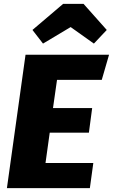

<svg xmlns="http://www.w3.org/2000/svg" viewBox="-20 -980 588 1000"><path d="M204 -753 348 -839 469 -753 536 -824 415 -960H309L149 -824ZM548 -695H113L16 0H448L466 -131H217L239 -289H443L460 -417H256L277 -564H510Z"/></svg>

Font: Fira Sans ExtraBold
Style: Italic
Weight: 800
Italic angle: -8°
Designer: bBox Type GmbH & Carrois Corporate GbR & Edenspiekermann AG
Foundry: bBox Type GmbH & Carrois Corporate GbR & Edenspiekermann AG
Version: Version 4.301;PS 004.301;hotconv 1.0.88;makeotf.lib2.5.64775